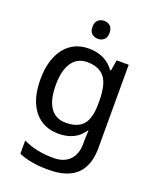

<svg xmlns="http://www.w3.org/2000/svg" viewBox="-175 -843 968 1184"><g transform="rotate(20 309.0 -250.5)"><path d="M272 -548Q324 -548 366.5 -528Q409 -508 438 -467H443L455 -538H534V8Q534 123 474 181.5Q414 240 289 240Q171 240 94 206V119Q177 161 294 161Q362 161 399.5 122.5Q437 84 437 15V-5Q437 -18 438 -39.5Q439 -61 440 -71H436Q409 -30 367.5 -10Q326 10 272 10Q169 10 111 -63Q53 -136 53 -268Q53 -397 111 -472.5Q169 -548 272 -548ZM289 -466Q224 -466 189 -414.5Q154 -363 154 -267Q154 -170 188.5 -119.5Q223 -69 291 -69Q369 -69 404.5 -111Q440 -153 440 -247V-268Q440 -374 403.5 -420Q367 -466 289 -466ZM301 -741Q323 -741 339.5 -727Q356 -713 356 -682Q356 -651 339.5 -637Q323 -623 301 -623Q277 -623 260.5 -637Q244 -651 244 -682Q244 -713 260.5 -727Q277 -741 301 -741Z"/></g></svg>

Font: Noto Sans Kayah Li Medium
Style: Regular
Weight: 500
Designer: Monotype Design Team, Sérgio Martins
Foundry: Monotype Imaging Inc.
Version: Version 2.002; ttfautohint (v1.8.4.7-5d5b)